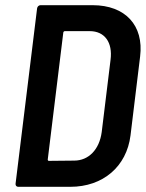

<svg xmlns="http://www.w3.org/2000/svg" viewBox="-20 -720 562 740"><path d="M50 0H251C377 0 468 -78 483 -198L520 -502C535 -622 463 -700 337 -700H136C130 -700 124 -695 123 -688L40 -12C39 -5 44 0 50 0ZM164 -105 224 -595C225 -598 227 -600 230 -600H326C383 -600 415 -557 406 -489L372 -211C363 -143 321 -101 266 -101L168 -100C166 -100 164 -102 164 -105Z"/></svg>

Font: Barlow Semi Condensed SemiBold
Style: Italic
Weight: 600
Width: 4
Italic angle: -7°
Designer: Jeremy Tribby
Foundry: Tribby Type
Version: Version 1.422;hotconv 1.0.109;makeotfexe 2.5.65596